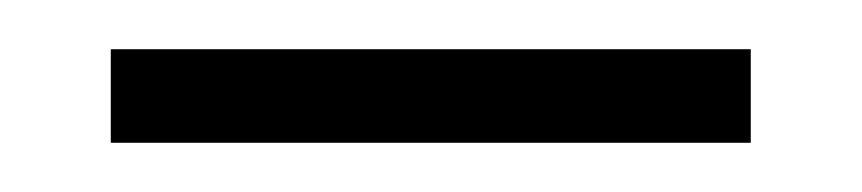

<svg xmlns="http://www.w3.org/2000/svg" viewBox="-20 -312 350 78"><path d="M25 -254V-292H285V-254Z"/></svg>

Font: Noto Serif Hebrew ExtraLight
Style: Regular
Weight: 250
Version: Version 2.003